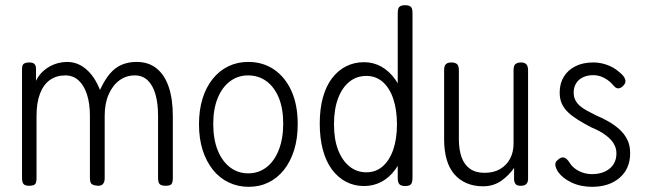

<svg xmlns="http://www.w3.org/2000/svg" viewBox="-20 -707 2502 741"><path d="M92 10Q82 10 76 7Q70 4 67.5 -2.5Q65 -9 65 -20V-440Q65 -450 67.5 -455.5Q70 -461 76.5 -463.5Q83 -466 93 -466Q107 -466 113 -460Q119 -454 119 -440V-395Q128 -414 141.5 -427.5Q155 -441 171 -450Q187 -459 204.5 -463.5Q222 -468 239 -468Q266 -468 289 -456Q312 -444 331.5 -420.5Q351 -397 366 -360Q384 -399 404 -422.5Q424 -446 449.5 -457Q475 -468 507 -468Q554 -468 585 -442.5Q616 -417 631.5 -370.5Q647 -324 647 -259V-19Q647 -8 644.5 -1.5Q642 5 636 7.5Q630 10 619 10Q608 10 601.5 7Q595 4 592.5 -2.5Q590 -9 590 -20V-260Q590 -308 580 -343Q570 -378 550 -397Q530 -416 500 -416Q467 -416 441 -397Q415 -378 399.5 -343Q384 -308 384 -260V-19Q384 -7 379.5 0Q375 7 367.5 9Q360 11 350 9Q342 8 336.5 5Q331 2 329 -4.5Q327 -11 327 -20V-260Q327 -308 315.5 -343Q304 -378 283 -397Q262 -416 232 -416Q198 -416 173 -398.5Q148 -381 134.5 -346Q121 -311 121 -260V-19Q121 -8 118.5 -1.5Q116 5 109.5 7.5Q103 10 92 10Z M940 14Q898 14 862.5 -3Q827 -20 801.5 -52Q776 -84 762 -128Q748 -172 748 -227Q748 -282 761.5 -326Q775 -370 800.5 -402Q826 -434 861 -451Q896 -468 938 -468Q995 -468 1038 -438.5Q1081 -409 1105 -355.5Q1129 -302 1129 -228Q1129 -172 1115 -127.5Q1101 -83 1076 -51.5Q1051 -20 1016.5 -3Q982 14 940 14ZM938 -38Q978 -38 1008.5 -61.5Q1039 -85 1056 -128.5Q1073 -172 1073 -230Q1073 -288 1056 -329.5Q1039 -371 1008.5 -393.5Q978 -416 937 -416Q898 -416 867.5 -393Q837 -370 820 -328Q803 -286 803 -229Q803 -170 820 -127.5Q837 -85 867.5 -61.5Q898 -38 938 -38Z M1385 11Q1347 11 1315.5 -5.5Q1284 -22 1261 -53Q1238 -84 1226 -129Q1214 -174 1214 -230Q1214 -286 1226 -330Q1238 -374 1261 -404.5Q1284 -435 1315.5 -451Q1347 -467 1385 -467Q1421 -467 1451.5 -450Q1482 -433 1505 -401Q1528 -369 1541 -325Q1554 -281 1554 -227Q1554 -171 1541 -127Q1528 -83 1505 -52Q1482 -21 1451.5 -5Q1421 11 1385 11ZM1394 -42Q1431 -42 1457.5 -65.5Q1484 -89 1498 -130.5Q1512 -172 1512 -227Q1512 -283 1498 -325Q1484 -367 1457.5 -390.5Q1431 -414 1394 -414Q1357 -414 1329 -392Q1301 -370 1285 -328Q1269 -286 1269 -227Q1269 -169 1285 -128Q1301 -87 1329 -64.5Q1357 -42 1394 -42ZM1544 11Q1528 11 1521.5 4Q1515 -3 1515 -19V-656Q1515 -668 1517.5 -674.5Q1520 -681 1526.5 -684Q1533 -687 1543 -687Q1554 -687 1560.5 -684Q1567 -681 1569.5 -674.5Q1572 -668 1572 -657V-20Q1572 -9 1569.5 -2Q1567 5 1561 8Q1555 11 1544 11Z M1844 12Q1809 12 1781 0Q1753 -12 1733.5 -34.5Q1714 -57 1704 -91Q1694 -125 1694 -170V-437Q1694 -448 1697 -454Q1700 -460 1706 -463Q1712 -466 1722 -466Q1732 -466 1738.5 -463Q1745 -460 1748 -453.5Q1751 -447 1751 -436V-169Q1751 -129 1761.5 -100Q1772 -71 1794 -55.5Q1816 -40 1850 -40Q1885 -40 1910 -54.5Q1935 -69 1948.5 -94.5Q1962 -120 1962 -152V-437Q1962 -448 1965 -454Q1968 -460 1974.5 -463Q1981 -466 1991 -466Q2000 -466 2006 -463Q2012 -460 2015 -453.5Q2018 -447 2018 -436V-16Q2018 -8 2015 -2Q2012 4 2006 7Q2000 10 1990 10Q1983 10 1978 8.5Q1973 7 1970 3.5Q1967 0 1965.5 -5Q1964 -10 1964 -16V-59Q1955 -46 1943 -33.5Q1931 -21 1916.5 -10.5Q1902 0 1884 6Q1866 12 1844 12Z M2265 14Q2244 14 2224 10Q2204 6 2186 -2.5Q2168 -11 2154 -22.5Q2140 -34 2131 -48Q2126 -58 2124 -65Q2122 -72 2124 -78.5Q2126 -85 2132 -89Q2145 -102 2156.5 -99Q2168 -96 2179 -78Q2185 -68 2194.5 -60Q2204 -52 2215 -46.5Q2226 -41 2238.5 -38Q2251 -35 2264 -35Q2307 -35 2333 -56.5Q2359 -78 2359 -115Q2359 -130 2353.5 -143Q2348 -156 2339 -166Q2330 -176 2318 -185Q2306 -194 2292 -201.5Q2278 -209 2263 -215Q2234 -230 2211.5 -244Q2189 -258 2173 -273Q2157 -288 2148.5 -306.5Q2140 -325 2140 -350Q2140 -385 2156 -411Q2172 -437 2201 -451.5Q2230 -466 2270 -466Q2287 -466 2302.5 -462.5Q2318 -459 2332 -453Q2346 -447 2358.5 -438Q2371 -429 2382 -418Q2392 -407 2393.5 -397Q2395 -387 2388 -379Q2378 -367 2367.5 -366Q2357 -365 2348 -377Q2337 -390 2324 -399Q2311 -408 2297.5 -412.5Q2284 -417 2270 -417Q2248 -417 2230.5 -409Q2213 -401 2203.5 -385.5Q2194 -370 2194 -350Q2194 -333 2200.5 -320.5Q2207 -308 2218.5 -298Q2230 -288 2246 -279.5Q2262 -271 2280 -262Q2306 -251 2329.5 -237.5Q2353 -224 2371.5 -207Q2390 -190 2401 -168Q2412 -146 2412 -116Q2412 -56 2371.5 -21Q2331 14 2265 14Z"/></svg>

Font: Fredoka SemiCondensed Light
Style: Regular
Weight: 300
Width: 4
Designer: Ben Nathan
Foundry: Milena B. Brandão, Ben Nathan
Version: Version 2.001